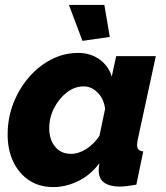

<svg xmlns="http://www.w3.org/2000/svg" viewBox="-20 -750 674 780"><path d="M197 10Q139 10 97.5 -18Q56 -46 33.5 -94Q11 -142 11 -203Q11 -270 34 -329.5Q57 -389 97 -435.5Q137 -482 188.5 -508.5Q240 -535 297 -535Q348 -535 384.5 -508.5Q421 -482 434 -439L452 -522H613L539 -180Q537 -166 537 -159Q537 -137 562 -135L534 0Q490 8 466 8Q427 8 404 -7.5Q381 -23 381 -59Q381 -71 384 -87Q347 -38 297 -14Q247 10 197 10ZM269 -125Q299 -125 330 -144.5Q361 -164 384 -198L407 -308Q402 -348 377 -373.5Q352 -399 320 -399Q283 -399 251.5 -374.5Q220 -350 200 -311.5Q180 -273 180 -229Q180 -184 203.5 -154.5Q227 -125 269 -125ZM260 -730H404L426 -600L315 -584Z"/></svg>

Font: Raleway ExtraBold
Style: Italic
Weight: 800
Italic angle: -12°
Designer: Matt McInerney, Pablo Impallari, Rodrigo Fuenzalida
Foundry: Matt McInerney, Pablo Impallari, Rodrigo Fuenzalida
Version: Version 4.026